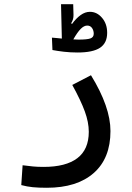

<svg xmlns="http://www.w3.org/2000/svg" viewBox="-20 -658 626 908"><path d="M201.2 230Q162.1 230 135 227.3Q107.9 224.6 80.6 217.3L86.9 123.5Q114.7 127 136 129.2Q157.2 131.3 186.5 131.3Q291.5 131.3 345.7 90.1Q399.9 48.8 399.9 -34.7Q399.9 -79.6 381.1 -131.1Q362.3 -182.6 321.8 -256.3L410.2 -302.2Q502.4 -152.3 502.4 -38.1Q502.4 90.8 423.1 160.4Q343.8 230 201.2 230ZM346.7 -409.7Q313 -409.7 282 -413.3Q251 -417 228 -421.4L225.6 -480Q233.4 -479.5 245.8 -478.3Q258.3 -477.1 272.5 -475.6L268.6 -638.2H326.2L327.6 -587.4Q328.1 -565.9 316.4 -547.9L320.8 -544.9Q340.3 -571.8 361.6 -586.9Q382.8 -602.1 405.3 -602.1Q438.5 -602.1 462.6 -573.7Q486.8 -545.4 486.8 -502.9Q486.8 -454.6 453.1 -432.1Q419.4 -409.7 346.7 -409.7ZM326.7 -471.7Q341.8 -470.7 351.1 -470.7Q392.1 -470.7 407.7 -476.3Q423.3 -481.9 423.3 -498.5Q423.3 -513.7 415.3 -525.4Q407.2 -537.1 392.6 -537.1Q377.4 -537.1 361.8 -521.5Q346.2 -505.9 326.7 -471.7Z"/></svg>

Font: CaskaydiaCove NFP
Style: Regular
Weight: 400
Designer: Aaron Bell
Foundry: Saja Typeworks
Version: Version 2111.001; VTT 6.35;Nerd Fonts 3.1.1